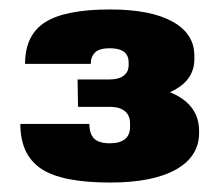

<svg xmlns="http://www.w3.org/2000/svg" viewBox="-20 -808 464 406"><path d="M213 -422Q110 -422 66.5 -451.5Q23 -481 23 -546H169Q169 -525 179 -515Q189 -505 212 -505Q255 -505 255 -540V-547Q255 -564 244 -573Q233 -582 213 -582H145L144 -640H212Q231 -640 241.5 -648Q252 -656 252 -670V-676Q252 -691 242 -698.5Q232 -706 212 -706Q190 -706 181 -697Q172 -688 172 -673H33Q33 -734 75.5 -761Q118 -788 213 -788Q298 -788 344.5 -762.5Q391 -737 391 -690V-683Q391 -641 349.5 -618Q308 -595 233 -595V-630Q313 -630 357 -604.5Q401 -579 401 -531V-527Q401 -477 352 -449.5Q303 -422 213 -422Z"/></svg>

Font: Pathway Extreme ExtraBold
Style: Regular
Weight: 800
Designer: Eduardo Rodriguez Tunni
Foundry: Eduardo Rodriguez Tunni
Version: Version 1.001;gftools[0.9.26]